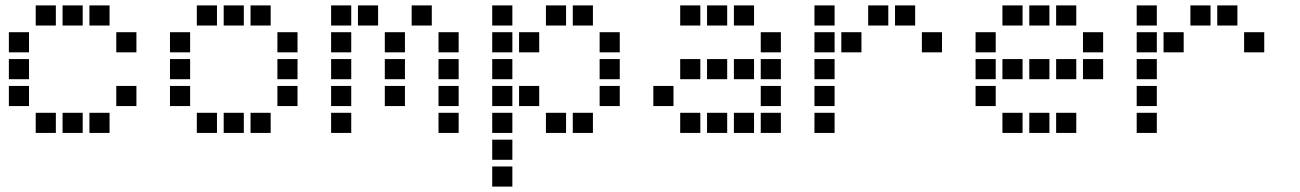

<svg xmlns="http://www.w3.org/2000/svg" viewBox="-20 -508 4840 715"><path d="M114 -488Q113 -488 113 -488Q113 -488 113 -487V-414Q113 -413 113 -413Q113 -413 114 -413H187Q188 -413 188 -413Q188 -413 188 -414V-487Q188 -488 188 -488Q188 -488 187 -488ZM214 -488Q213 -488 213 -488Q213 -488 213 -487V-414Q213 -413 213 -413Q213 -413 214 -413H287Q288 -413 288 -413Q288 -413 288 -414V-487Q288 -488 288 -488Q288 -488 287 -488ZM314 -488Q313 -488 313 -488Q313 -488 313 -487V-414Q313 -413 313 -413Q313 -413 314 -413H387Q388 -413 388 -413Q388 -413 388 -414V-487Q388 -488 388 -488Q388 -488 387 -488ZM14 -388Q13 -388 13 -388Q13 -388 13 -387V-314Q13 -313 13 -313Q13 -313 14 -313H87Q88 -313 88 -313Q88 -313 88 -314V-387Q88 -388 88 -388Q88 -388 87 -388ZM414 -388Q413 -388 413 -388Q413 -388 413 -387V-314Q413 -313 413 -313Q413 -313 414 -313H487Q488 -313 488 -313Q488 -313 488 -314V-387Q488 -388 488 -388Q488 -388 487 -388ZM14 -288Q13 -288 13 -288Q13 -288 13 -287V-214Q13 -213 13 -213Q13 -213 14 -213H87Q88 -213 88 -213Q88 -213 88 -214V-287Q88 -288 88 -288Q88 -288 87 -288ZM14 -188Q13 -188 13 -188Q13 -188 13 -187V-114Q13 -113 13 -113Q13 -113 14 -113H87Q88 -113 88 -113Q88 -113 88 -114V-187Q88 -188 88 -188Q88 -188 87 -188ZM414 -188Q413 -188 413 -188Q413 -188 413 -187V-114Q413 -113 413 -113Q413 -113 414 -113H487Q488 -113 488 -113Q488 -113 488 -114V-187Q488 -188 488 -188Q488 -188 487 -188ZM114 -88Q113 -88 113 -88Q113 -88 113 -87V-14Q113 -13 113 -13Q113 -13 114 -13H187Q188 -13 188 -13Q188 -13 188 -14V-87Q188 -88 188 -88Q188 -88 187 -88ZM214 -88Q213 -88 213 -88Q213 -88 213 -87V-14Q213 -13 213 -13Q213 -13 214 -13H287Q288 -13 288 -13Q288 -13 288 -14V-87Q288 -88 288 -88Q288 -88 287 -88ZM314 -88Q313 -88 313 -88Q313 -88 313 -87V-14Q313 -13 313 -13Q313 -13 314 -13H387Q388 -13 388 -13Q388 -13 388 -14V-87Q388 -88 388 -88Q388 -88 387 -88Z M714 -488Q713 -488 713 -488Q713 -488 713 -487V-414Q713 -413 713 -413Q713 -413 714 -413H787Q788 -413 788 -413Q788 -413 788 -414V-487Q788 -488 788 -488Q788 -488 787 -488ZM814 -488Q813 -488 813 -488Q813 -488 813 -487V-414Q813 -413 813 -413Q813 -413 814 -413H887Q888 -413 888 -413Q888 -413 888 -414V-487Q888 -488 888 -488Q888 -488 887 -488ZM914 -488Q913 -488 913 -488Q913 -488 913 -487V-414Q913 -413 913 -413Q913 -413 914 -413H987Q988 -413 988 -413Q988 -413 988 -414V-487Q988 -488 988 -488Q988 -488 987 -488ZM614 -388Q613 -388 613 -388Q613 -388 613 -387V-314Q613 -313 613 -313Q613 -313 614 -313H687Q688 -313 688 -313Q688 -313 688 -314V-387Q688 -388 688 -388Q688 -388 687 -388ZM1014 -388Q1013 -388 1013 -388Q1013 -388 1013 -387V-314Q1013 -313 1013 -313Q1013 -313 1014 -313H1087Q1088 -313 1088 -313Q1088 -313 1088 -314V-387Q1088 -388 1088 -388Q1088 -388 1087 -388ZM614 -288Q613 -288 613 -288Q613 -288 613 -287V-214Q613 -213 613 -213Q613 -213 614 -213H687Q688 -213 688 -213Q688 -213 688 -214V-287Q688 -288 688 -288Q688 -288 687 -288ZM1014 -288Q1013 -288 1013 -288Q1013 -288 1013 -287V-214Q1013 -213 1013 -213Q1013 -213 1014 -213H1087Q1088 -213 1088 -213Q1088 -213 1088 -214V-287Q1088 -288 1088 -288Q1088 -288 1087 -288ZM614 -188Q613 -188 613 -188Q613 -188 613 -187V-114Q613 -113 613 -113Q613 -113 614 -113H687Q688 -113 688 -113Q688 -113 688 -114V-187Q688 -188 688 -188Q688 -188 687 -188ZM1014 -188Q1013 -188 1013 -188Q1013 -188 1013 -187V-114Q1013 -113 1013 -113Q1013 -113 1014 -113H1087Q1088 -113 1088 -113Q1088 -113 1088 -114V-187Q1088 -188 1088 -188Q1088 -188 1087 -188ZM714 -88Q713 -88 713 -88Q713 -88 713 -87V-14Q713 -13 713 -13Q713 -13 714 -13H787Q788 -13 788 -13Q788 -13 788 -14V-87Q788 -88 788 -88Q788 -88 787 -88ZM814 -88Q813 -88 813 -88Q813 -88 813 -87V-14Q813 -13 813 -13Q813 -13 814 -13H887Q888 -13 888 -13Q888 -13 888 -14V-87Q888 -88 888 -88Q888 -88 887 -88ZM914 -88Q913 -88 913 -88Q913 -88 913 -87V-14Q913 -13 913 -13Q913 -13 914 -13H987Q988 -13 988 -13Q988 -13 988 -14V-87Q988 -88 988 -88Q988 -88 987 -88Z M1214 -488Q1213 -488 1213 -488Q1213 -488 1213 -487V-414Q1213 -413 1213 -413Q1213 -413 1214 -413H1287Q1288 -413 1288 -413Q1288 -413 1288 -414V-487Q1288 -488 1288 -488Q1288 -488 1287 -488ZM1314 -488Q1313 -488 1313 -488Q1313 -488 1313 -487V-414Q1313 -413 1313 -413Q1313 -413 1314 -413H1387Q1388 -413 1388 -413Q1388 -413 1388 -414V-487Q1388 -488 1388 -488Q1388 -488 1387 -488ZM1514 -488Q1513 -488 1513 -488Q1513 -488 1513 -487V-414Q1513 -413 1513 -413Q1513 -413 1514 -413H1587Q1588 -413 1588 -413Q1588 -413 1588 -414V-487Q1588 -488 1588 -488Q1588 -488 1587 -488ZM1214 -388Q1213 -388 1213 -388Q1213 -388 1213 -387V-314Q1213 -313 1213 -313Q1213 -313 1214 -313H1287Q1288 -313 1288 -313Q1288 -313 1288 -314V-387Q1288 -388 1288 -388Q1288 -388 1287 -388ZM1414 -388Q1413 -388 1413 -388Q1413 -388 1413 -387V-314Q1413 -313 1413 -313Q1413 -313 1414 -313H1487Q1488 -313 1488 -313Q1488 -313 1488 -314V-387Q1488 -388 1488 -388Q1488 -388 1487 -388ZM1614 -388Q1613 -388 1613 -388Q1613 -388 1613 -387V-314Q1613 -313 1613 -313Q1613 -313 1614 -313H1687Q1688 -313 1688 -313Q1688 -313 1688 -314V-387Q1688 -388 1688 -388Q1688 -388 1687 -388ZM1214 -288Q1213 -288 1213 -288Q1213 -288 1213 -287V-214Q1213 -213 1213 -213Q1213 -213 1214 -213H1287Q1288 -213 1288 -213Q1288 -213 1288 -214V-287Q1288 -288 1288 -288Q1288 -288 1287 -288ZM1414 -288Q1413 -288 1413 -288Q1413 -288 1413 -287V-214Q1413 -213 1413 -213Q1413 -213 1414 -213H1487Q1488 -213 1488 -213Q1488 -213 1488 -214V-287Q1488 -288 1488 -288Q1488 -288 1487 -288ZM1614 -288Q1613 -288 1613 -288Q1613 -288 1613 -287V-214Q1613 -213 1613 -213Q1613 -213 1614 -213H1687Q1688 -213 1688 -213Q1688 -213 1688 -214V-287Q1688 -288 1688 -288Q1688 -288 1687 -288ZM1214 -188Q1213 -188 1213 -188Q1213 -188 1213 -187V-114Q1213 -113 1213 -113Q1213 -113 1214 -113H1287Q1288 -113 1288 -113Q1288 -113 1288 -114V-187Q1288 -188 1288 -188Q1288 -188 1287 -188ZM1414 -188Q1413 -188 1413 -188Q1413 -188 1413 -187V-114Q1413 -113 1413 -113Q1413 -113 1414 -113H1487Q1488 -113 1488 -113Q1488 -113 1488 -114V-187Q1488 -188 1488 -188Q1488 -188 1487 -188ZM1614 -188Q1613 -188 1613 -188Q1613 -188 1613 -187V-114Q1613 -113 1613 -113Q1613 -113 1614 -113H1687Q1688 -113 1688 -113Q1688 -113 1688 -114V-187Q1688 -188 1688 -188Q1688 -188 1687 -188ZM1214 -88Q1213 -88 1213 -88Q1213 -88 1213 -87V-14Q1213 -13 1213 -13Q1213 -13 1214 -13H1287Q1288 -13 1288 -13Q1288 -13 1288 -14V-87Q1288 -88 1288 -88Q1288 -88 1287 -88ZM1614 -88Q1613 -88 1613 -88Q1613 -88 1613 -87V-14Q1613 -13 1613 -13Q1613 -13 1614 -13H1687Q1688 -13 1688 -13Q1688 -13 1688 -14V-87Q1688 -88 1688 -88Q1688 -88 1687 -88Z M1814 -488Q1813 -488 1813 -488Q1813 -488 1813 -487V-414Q1813 -413 1813 -413Q1813 -413 1814 -413H1887Q1888 -413 1888 -413Q1888 -413 1888 -414V-487Q1888 -488 1888 -488Q1888 -488 1887 -488ZM2014 -488Q2013 -488 2013 -488Q2013 -488 2013 -487V-414Q2013 -413 2013 -413Q2013 -413 2014 -413H2087Q2088 -413 2088 -413Q2088 -413 2088 -414V-487Q2088 -488 2088 -488Q2088 -488 2087 -488ZM2114 -488Q2113 -488 2113 -488Q2113 -488 2113 -487V-414Q2113 -413 2113 -413Q2113 -413 2114 -413H2187Q2188 -413 2188 -413Q2188 -413 2188 -414V-487Q2188 -488 2188 -488Q2188 -488 2187 -488ZM1814 -388Q1813 -388 1813 -388Q1813 -388 1813 -387V-314Q1813 -313 1813 -313Q1813 -313 1814 -313H1887Q1888 -313 1888 -313Q1888 -313 1888 -314V-387Q1888 -388 1888 -388Q1888 -388 1887 -388ZM1914 -388Q1913 -388 1913 -388Q1913 -388 1913 -387V-314Q1913 -313 1913 -313Q1913 -313 1914 -313H1987Q1988 -313 1988 -313Q1988 -313 1988 -314V-387Q1988 -388 1988 -388Q1988 -388 1987 -388ZM2214 -388Q2213 -388 2213 -388Q2213 -388 2213 -387V-314Q2213 -313 2213 -313Q2213 -313 2214 -313H2287Q2288 -313 2288 -313Q2288 -313 2288 -314V-387Q2288 -388 2288 -388Q2288 -388 2287 -388ZM1814 -288Q1813 -288 1813 -288Q1813 -288 1813 -287V-214Q1813 -213 1813 -213Q1813 -213 1814 -213H1887Q1888 -213 1888 -213Q1888 -213 1888 -214V-287Q1888 -288 1888 -288Q1888 -288 1887 -288ZM2214 -288Q2213 -288 2213 -288Q2213 -288 2213 -287V-214Q2213 -213 2213 -213Q2213 -213 2214 -213H2287Q2288 -213 2288 -213Q2288 -213 2288 -214V-287Q2288 -288 2288 -288Q2288 -288 2287 -288ZM1814 -188Q1813 -188 1813 -188Q1813 -188 1813 -187V-114Q1813 -113 1813 -113Q1813 -113 1814 -113H1887Q1888 -113 1888 -113Q1888 -113 1888 -114V-187Q1888 -188 1888 -188Q1888 -188 1887 -188ZM1914 -188Q1913 -188 1913 -188Q1913 -188 1913 -187V-114Q1913 -113 1913 -113Q1913 -113 1914 -113H1987Q1988 -113 1988 -113Q1988 -113 1988 -114V-187Q1988 -188 1988 -188Q1988 -188 1987 -188ZM2214 -188Q2213 -188 2213 -188Q2213 -188 2213 -187V-114Q2213 -113 2213 -113Q2213 -113 2214 -113H2287Q2288 -113 2288 -113Q2288 -113 2288 -114V-187Q2288 -188 2288 -188Q2288 -188 2287 -188ZM1814 -88Q1813 -88 1813 -88Q1813 -88 1813 -87V-14Q1813 -13 1813 -13Q1813 -13 1814 -13H1887Q1888 -13 1888 -13Q1888 -13 1888 -14V-87Q1888 -88 1888 -88Q1888 -88 1887 -88ZM2014 -88Q2013 -88 2013 -88Q2013 -88 2013 -87V-14Q2013 -13 2013 -13Q2013 -13 2014 -13H2087Q2088 -13 2088 -13Q2088 -13 2088 -14V-87Q2088 -88 2088 -88Q2088 -88 2087 -88ZM2114 -88Q2113 -88 2113 -88Q2113 -88 2113 -87V-14Q2113 -13 2113 -13Q2113 -13 2114 -13H2187Q2188 -13 2188 -13Q2188 -13 2188 -14V-87Q2188 -88 2188 -88Q2188 -88 2187 -88ZM1814 12Q1813 12 1813 12Q1813 12 1813 13V86Q1813 87 1813 87Q1813 87 1814 87H1887Q1888 87 1888 87Q1888 87 1888 86V13Q1888 12 1888 12Q1888 12 1887 12ZM1814 112Q1813 112 1813 112Q1813 112 1813 113V186Q1813 187 1813 187Q1813 187 1814 187H1887Q1888 187 1888 187Q1888 187 1888 186V113Q1888 112 1888 112Q1888 112 1887 112Z M2514 -488Q2513 -488 2513 -488Q2513 -488 2513 -487V-414Q2513 -413 2513 -413Q2513 -413 2514 -413H2587Q2588 -413 2588 -413Q2588 -413 2588 -414V-487Q2588 -488 2588 -488Q2588 -488 2587 -488ZM2614 -488Q2613 -488 2613 -488Q2613 -488 2613 -487V-414Q2613 -413 2613 -413Q2613 -413 2614 -413H2687Q2688 -413 2688 -413Q2688 -413 2688 -414V-487Q2688 -488 2688 -488Q2688 -488 2687 -488ZM2714 -488Q2713 -488 2713 -488Q2713 -488 2713 -487V-414Q2713 -413 2713 -413Q2713 -413 2714 -413H2787Q2788 -413 2788 -413Q2788 -413 2788 -414V-487Q2788 -488 2788 -488Q2788 -488 2787 -488ZM2814 -388Q2813 -388 2813 -388Q2813 -388 2813 -387V-314Q2813 -313 2813 -313Q2813 -313 2814 -313H2887Q2888 -313 2888 -313Q2888 -313 2888 -314V-387Q2888 -388 2888 -388Q2888 -388 2887 -388ZM2514 -288Q2513 -288 2513 -288Q2513 -288 2513 -287V-214Q2513 -213 2513 -213Q2513 -213 2514 -213H2587Q2588 -213 2588 -213Q2588 -213 2588 -214V-287Q2588 -288 2588 -288Q2588 -288 2587 -288ZM2614 -288Q2613 -288 2613 -288Q2613 -288 2613 -287V-214Q2613 -213 2613 -213Q2613 -213 2614 -213H2687Q2688 -213 2688 -213Q2688 -213 2688 -214V-287Q2688 -288 2688 -288Q2688 -288 2687 -288ZM2714 -288Q2713 -288 2713 -288Q2713 -288 2713 -287V-214Q2713 -213 2713 -213Q2713 -213 2714 -213H2787Q2788 -213 2788 -213Q2788 -213 2788 -214V-287Q2788 -288 2788 -288Q2788 -288 2787 -288ZM2814 -288Q2813 -288 2813 -288Q2813 -288 2813 -287V-214Q2813 -213 2813 -213Q2813 -213 2814 -213H2887Q2888 -213 2888 -213Q2888 -213 2888 -214V-287Q2888 -288 2888 -288Q2888 -288 2887 -288ZM2414 -188Q2413 -188 2413 -188Q2413 -188 2413 -187V-114Q2413 -113 2413 -113Q2413 -113 2414 -113H2487Q2488 -113 2488 -113Q2488 -113 2488 -114V-187Q2488 -188 2488 -188Q2488 -188 2487 -188ZM2814 -188Q2813 -188 2813 -188Q2813 -188 2813 -187V-114Q2813 -113 2813 -113Q2813 -113 2814 -113H2887Q2888 -113 2888 -113Q2888 -113 2888 -114V-187Q2888 -188 2888 -188Q2888 -188 2887 -188ZM2514 -88Q2513 -88 2513 -88Q2513 -88 2513 -87V-14Q2513 -13 2513 -13Q2513 -13 2514 -13H2587Q2588 -13 2588 -13Q2588 -13 2588 -14V-87Q2588 -88 2588 -88Q2588 -88 2587 -88ZM2614 -88Q2613 -88 2613 -88Q2613 -88 2613 -87V-14Q2613 -13 2613 -13Q2613 -13 2614 -13H2687Q2688 -13 2688 -13Q2688 -13 2688 -14V-87Q2688 -88 2688 -88Q2688 -88 2687 -88ZM2714 -88Q2713 -88 2713 -88Q2713 -88 2713 -87V-14Q2713 -13 2713 -13Q2713 -13 2714 -13H2787Q2788 -13 2788 -13Q2788 -13 2788 -14V-87Q2788 -88 2788 -88Q2788 -88 2787 -88ZM2814 -88Q2813 -88 2813 -88Q2813 -88 2813 -87V-14Q2813 -13 2813 -13Q2813 -13 2814 -13H2887Q2888 -13 2888 -13Q2888 -13 2888 -14V-87Q2888 -88 2888 -88Q2888 -88 2887 -88Z M3014 -488Q3013 -488 3013 -488Q3013 -488 3013 -487V-414Q3013 -413 3013 -413Q3013 -413 3014 -413H3087Q3088 -413 3088 -413Q3088 -413 3088 -414V-487Q3088 -488 3088 -488Q3088 -488 3087 -488ZM3214 -488Q3213 -488 3213 -488Q3213 -488 3213 -487V-414Q3213 -413 3213 -413Q3213 -413 3214 -413H3287Q3288 -413 3288 -413Q3288 -413 3288 -414V-487Q3288 -488 3288 -488Q3288 -488 3287 -488ZM3314 -488Q3313 -488 3313 -488Q3313 -488 3313 -487V-414Q3313 -413 3313 -413Q3313 -413 3314 -413H3387Q3388 -413 3388 -413Q3388 -413 3388 -414V-487Q3388 -488 3388 -488Q3388 -488 3387 -488ZM3014 -388Q3013 -388 3013 -388Q3013 -388 3013 -387V-314Q3013 -313 3013 -313Q3013 -313 3014 -313H3087Q3088 -313 3088 -313Q3088 -313 3088 -314V-387Q3088 -388 3088 -388Q3088 -388 3087 -388ZM3114 -388Q3113 -388 3113 -388Q3113 -388 3113 -387V-314Q3113 -313 3113 -313Q3113 -313 3114 -313H3187Q3188 -313 3188 -313Q3188 -313 3188 -314V-387Q3188 -388 3188 -388Q3188 -388 3187 -388ZM3414 -388Q3413 -388 3413 -388Q3413 -388 3413 -387V-314Q3413 -313 3413 -313Q3413 -313 3414 -313H3487Q3488 -313 3488 -313Q3488 -313 3488 -314V-387Q3488 -388 3488 -388Q3488 -388 3487 -388ZM3014 -288Q3013 -288 3013 -288Q3013 -288 3013 -287V-214Q3013 -213 3013 -213Q3013 -213 3014 -213H3087Q3088 -213 3088 -213Q3088 -213 3088 -214V-287Q3088 -288 3088 -288Q3088 -288 3087 -288ZM3014 -188Q3013 -188 3013 -188Q3013 -188 3013 -187V-114Q3013 -113 3013 -113Q3013 -113 3014 -113H3087Q3088 -113 3088 -113Q3088 -113 3088 -114V-187Q3088 -188 3088 -188Q3088 -188 3087 -188ZM3014 -88Q3013 -88 3013 -88Q3013 -88 3013 -87V-14Q3013 -13 3013 -13Q3013 -13 3014 -13H3087Q3088 -13 3088 -13Q3088 -13 3088 -14V-87Q3088 -88 3088 -88Q3088 -88 3087 -88Z M3714 -488Q3713 -488 3713 -488Q3713 -488 3713 -487V-414Q3713 -413 3713 -413Q3713 -413 3714 -413H3787Q3788 -413 3788 -413Q3788 -413 3788 -414V-487Q3788 -488 3788 -488Q3788 -488 3787 -488ZM3814 -488Q3813 -488 3813 -488Q3813 -488 3813 -487V-414Q3813 -413 3813 -413Q3813 -413 3814 -413H3887Q3888 -413 3888 -413Q3888 -413 3888 -414V-487Q3888 -488 3888 -488Q3888 -488 3887 -488ZM3914 -488Q3913 -488 3913 -488Q3913 -488 3913 -487V-414Q3913 -413 3913 -413Q3913 -413 3914 -413H3987Q3988 -413 3988 -413Q3988 -413 3988 -414V-487Q3988 -488 3988 -488Q3988 -488 3987 -488ZM3614 -388Q3613 -388 3613 -388Q3613 -388 3613 -387V-314Q3613 -313 3613 -313Q3613 -313 3614 -313H3687Q3688 -313 3688 -313Q3688 -313 3688 -314V-387Q3688 -388 3688 -388Q3688 -388 3687 -388ZM4014 -388Q4013 -388 4013 -388Q4013 -388 4013 -387V-314Q4013 -313 4013 -313Q4013 -313 4014 -313H4087Q4088 -313 4088 -313Q4088 -313 4088 -314V-387Q4088 -388 4088 -388Q4088 -388 4087 -388ZM3614 -288Q3613 -288 3613 -288Q3613 -288 3613 -287V-214Q3613 -213 3613 -213Q3613 -213 3614 -213H3687Q3688 -213 3688 -213Q3688 -213 3688 -214V-287Q3688 -288 3688 -288Q3688 -288 3687 -288ZM3714 -288Q3713 -288 3713 -288Q3713 -288 3713 -287V-214Q3713 -213 3713 -213Q3713 -213 3714 -213H3787Q3788 -213 3788 -213Q3788 -213 3788 -214V-287Q3788 -288 3788 -288Q3788 -288 3787 -288ZM3814 -288Q3813 -288 3813 -288Q3813 -288 3813 -287V-214Q3813 -213 3813 -213Q3813 -213 3814 -213H3887Q3888 -213 3888 -213Q3888 -213 3888 -214V-287Q3888 -288 3888 -288Q3888 -288 3887 -288ZM3914 -288Q3913 -288 3913 -288Q3913 -288 3913 -287V-214Q3913 -213 3913 -213Q3913 -213 3914 -213H3987Q3988 -213 3988 -213Q3988 -213 3988 -214V-287Q3988 -288 3988 -288Q3988 -288 3987 -288ZM4014 -288Q4013 -288 4013 -288Q4013 -288 4013 -287V-214Q4013 -213 4013 -213Q4013 -213 4014 -213H4087Q4088 -213 4088 -213Q4088 -213 4088 -214V-287Q4088 -288 4088 -288Q4088 -288 4087 -288ZM3614 -188Q3613 -188 3613 -188Q3613 -188 3613 -187V-114Q3613 -113 3613 -113Q3613 -113 3614 -113H3687Q3688 -113 3688 -113Q3688 -113 3688 -114V-187Q3688 -188 3688 -188Q3688 -188 3687 -188ZM3714 -88Q3713 -88 3713 -88Q3713 -88 3713 -87V-14Q3713 -13 3713 -13Q3713 -13 3714 -13H3787Q3788 -13 3788 -13Q3788 -13 3788 -14V-87Q3788 -88 3788 -88Q3788 -88 3787 -88ZM3814 -88Q3813 -88 3813 -88Q3813 -88 3813 -87V-14Q3813 -13 3813 -13Q3813 -13 3814 -13H3887Q3888 -13 3888 -13Q3888 -13 3888 -14V-87Q3888 -88 3888 -88Q3888 -88 3887 -88ZM3914 -88Q3913 -88 3913 -88Q3913 -88 3913 -87V-14Q3913 -13 3913 -13Q3913 -13 3914 -13H3987Q3988 -13 3988 -13Q3988 -13 3988 -14V-87Q3988 -88 3988 -88Q3988 -88 3987 -88Z M4214 -488Q4213 -488 4213 -488Q4213 -488 4213 -487V-414Q4213 -413 4213 -413Q4213 -413 4214 -413H4287Q4288 -413 4288 -413Q4288 -413 4288 -414V-487Q4288 -488 4288 -488Q4288 -488 4287 -488ZM4414 -488Q4413 -488 4413 -488Q4413 -488 4413 -487V-414Q4413 -413 4413 -413Q4413 -413 4414 -413H4487Q4488 -413 4488 -413Q4488 -413 4488 -414V-487Q4488 -488 4488 -488Q4488 -488 4487 -488ZM4514 -488Q4513 -488 4513 -488Q4513 -488 4513 -487V-414Q4513 -413 4513 -413Q4513 -413 4514 -413H4587Q4588 -413 4588 -413Q4588 -413 4588 -414V-487Q4588 -488 4588 -488Q4588 -488 4587 -488ZM4214 -388Q4213 -388 4213 -388Q4213 -388 4213 -387V-314Q4213 -313 4213 -313Q4213 -313 4214 -313H4287Q4288 -313 4288 -313Q4288 -313 4288 -314V-387Q4288 -388 4288 -388Q4288 -388 4287 -388ZM4314 -388Q4313 -388 4313 -388Q4313 -388 4313 -387V-314Q4313 -313 4313 -313Q4313 -313 4314 -313H4387Q4388 -313 4388 -313Q4388 -313 4388 -314V-387Q4388 -388 4388 -388Q4388 -388 4387 -388ZM4614 -388Q4613 -388 4613 -388Q4613 -388 4613 -387V-314Q4613 -313 4613 -313Q4613 -313 4614 -313H4687Q4688 -313 4688 -313Q4688 -313 4688 -314V-387Q4688 -388 4688 -388Q4688 -388 4687 -388ZM4214 -288Q4213 -288 4213 -288Q4213 -288 4213 -287V-214Q4213 -213 4213 -213Q4213 -213 4214 -213H4287Q4288 -213 4288 -213Q4288 -213 4288 -214V-287Q4288 -288 4288 -288Q4288 -288 4287 -288ZM4214 -188Q4213 -188 4213 -188Q4213 -188 4213 -187V-114Q4213 -113 4213 -113Q4213 -113 4214 -113H4287Q4288 -113 4288 -113Q4288 -113 4288 -114V-187Q4288 -188 4288 -188Q4288 -188 4287 -188ZM4214 -88Q4213 -88 4213 -88Q4213 -88 4213 -87V-14Q4213 -13 4213 -13Q4213 -13 4214 -13H4287Q4288 -13 4288 -13Q4288 -13 4288 -14V-87Q4288 -88 4288 -88Q4288 -88 4287 -88Z"/></svg>

Font: Doto Black
Style: Bold
Weight: 700
Monospace: yes
Version: Version 1.000